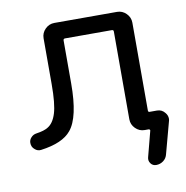

<svg xmlns="http://www.w3.org/2000/svg" viewBox="-78 -622 809 834"><g transform="rotate(-10 327.0 -204.5)"><path d="M158.2 -287.1V-489.3Q158.2 -512.7 175.3 -529.8Q192.4 -546.9 215.8 -546.9H492.2Q515.6 -546.9 532.7 -529.8Q549.8 -512.7 549.8 -489.3V-101.6Q549.8 -94.7 556.6 -94.7H588.9Q610.4 -94.7 624 -77.1Q633.8 -65.4 633.8 -50.8Q633.8 -44.9 631.8 -39.1L594.7 98.6Q590.8 116.2 576.7 127Q562.5 137.7 544.9 137.7Q529.3 137.7 520.5 125.5Q511.7 113.3 515.6 98.6L544.9 -13.7Q545.9 -15.6 543.9 -18.1Q542 -20.5 539.1 -20.5H521.5Q498 -20.5 481 -37.6Q463.9 -54.7 463.9 -78.1V-464.8Q463.9 -472.7 457 -472.7H250Q242.2 -472.7 242.2 -464.8V-275.4Q242.2 -126 197.3 -72.3Q160.2 -26.4 63.5 -13.7Q47.9 -11.7 36.1 -22.5Q22.5 -33.2 22.5 -51.8Q22.5 -64.5 31.2 -74.2Q41 -85.9 56.6 -87.9Q90.8 -92.8 107.4 -103.5Q132.8 -118.2 145.5 -159.2Q158.2 -200.2 158.2 -287.1Z"/></g></svg>

Font: Gen Jyuu Gothic Regular
Style: Regular
Weight: 400
Designer: [Source Han Sans]
Ryoko NISHIZUKA  (kana & ideographs); Paul D. Hunt (Latin, Greek & Cyrillic); Wenlong ZHANG  (bopomofo
Version: Version 1.002.20150607